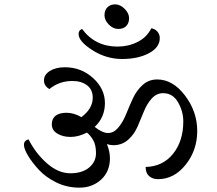

<svg xmlns="http://www.w3.org/2000/svg" viewBox="-20 -923 995 882"><path d="M573 -839.5Q573 -817 560 -803.5Q547 -790 523.5 -790Q500 -790 480 -810Q460 -830 460 -853Q460 -876 473.5 -889.5Q487 -903 509.5 -903Q532 -903 552.5 -882.5Q573 -862 573 -839.5ZM341 -767Q341 -784 357 -790Q417 -709 520 -709Q569 -709 611.5 -730Q654 -751 675 -793Q691 -791 702.5 -778.5Q714 -766 714 -748Q714 -705 664 -678.5Q614 -652 541 -652Q468 -652 404.5 -692.5Q341 -733 341 -767ZM702 -558Q774 -558 830 -484Q886 -410 886 -321.5Q886 -233 833 -166.5Q780 -100 706 -100Q681 -100 665 -114Q649 -128 649 -156Q728 -158 775 -216.5Q822 -275 822 -365Q822 -411 798 -453Q774 -495 729 -495Q699 -495 677 -470.5Q655 -446 641 -411Q627 -376 611.5 -340.5Q596 -305 568 -280.5Q540 -256 501 -256Q486 -256 471 -261Q485 -228 485 -196Q485 -135 444.5 -98Q404 -61 345.5 -61Q287 -61 238.5 -85Q190 -109 159 -142.5Q128 -176 109 -207.5Q90 -239 90 -258Q90 -277 111 -283Q144 -218 196 -172.5Q248 -127 303 -127Q358 -127 389.5 -153.5Q421 -180 421 -219.5Q421 -259 406.5 -282Q392 -305 379 -314Q341 -294 304.5 -294Q268 -294 243 -309.5Q218 -325 218 -351.5Q218 -378 235.5 -391.5Q253 -405 286 -405Q319 -405 354 -385Q406 -424 406 -474Q406 -512 379.5 -531.5Q353 -551 313 -551Q252 -551 207 -514Q182 -528 182 -554Q182 -580 209 -597Q236 -614 278 -614Q353 -614 407.5 -564.5Q462 -515 462 -449.5Q462 -384 415 -340Q450 -312 476.5 -312Q503 -312 524 -337.5Q545 -363 559.5 -399Q574 -435 590.5 -471Q607 -507 635 -532.5Q663 -558 702 -558Z"/></svg>

Font: Laila
Style: Regular
Weight: 400
Version: Version 1.301;PS 1.0;hotconv 1.0.78;makeotf.lib2.5.61930; tt